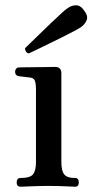

<svg xmlns="http://www.w3.org/2000/svg" viewBox="-20 -706 349 726"><path d="M58 0Q43 0 43 -16Q43 -33 58 -33Q94 -33 105 -47Q116 -61 116 -93V-367Q116 -393 111 -402.5Q106 -412 92 -413Q85 -414 71 -415.5Q57 -417 50 -418Q37 -421 37 -435Q37 -441 41 -446Q45 -451 51 -451Q54 -451 73.5 -451.5Q93 -452 117.5 -452Q142 -452 162 -452.5Q182 -453 188 -453Q212 -453 212 -429V-93Q212 -61 222.5 -47Q233 -33 264 -33Q278 -33 278 -16Q278 0 264 0Q257 0 239.5 -1Q222 -2 201.5 -2.5Q181 -3 164 -3Q147 -3 125 -2.5Q103 -2 84 -1Q65 0 58 0ZM89 -504Q82 -505 78 -511.5Q74 -518 75 -524Q78 -527 93 -541.5Q108 -556 129.5 -577Q151 -598 173 -619Q195 -640 212.5 -656Q230 -672 237 -676Q251 -686 268 -686Q285 -686 299 -665Q314 -645 307.5 -629.5Q301 -614 287 -604Q280 -599 259.5 -588Q239 -577 211.5 -563.5Q184 -550 157.5 -537Q131 -524 112 -515Q93 -506 89 -504Z"/></svg>

Font: Zen Old Mincho SemiBold
Style: Regular
Weight: 600
Version: Version 1.500